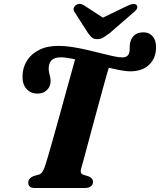

<svg xmlns="http://www.w3.org/2000/svg" viewBox="-20 -944 804 964"><path d="M273.5 -713.7Q306.7 -713.7 343.5 -707.8Q380.4 -702 417.3 -693.5Q454.3 -685 487.9 -676.3Q521.6 -667.6 548.9 -661.8Q576.3 -655.9 594 -655.9Q608.8 -655.9 617.4 -662.1Q626 -668.3 629.3 -680.5Q631.3 -689.1 631 -699.2Q630.8 -709.2 631.8 -721.6Q635.5 -747.5 651.9 -764.6Q668.4 -781.7 701.4 -781.7Q728.2 -781.7 746 -762.1Q763.9 -742.6 763.5 -705.2Q762.7 -650.4 728 -618.2Q693.3 -585.9 634.7 -585.9Q610.7 -585.9 575.2 -593.1Q539.8 -600.2 499.2 -610.6Q458.6 -621 418.2 -631.4Q377.8 -641.8 343.1 -649Q308.5 -656.1 285.1 -656.1Q254.5 -656.1 239.8 -642Q225.1 -627.9 224.5 -601Q224.3 -588.8 226.7 -578.9Q229.1 -569 231.6 -558.9Q234.1 -548.7 234 -535.3Q233.6 -509.6 215.5 -491.8Q197.5 -474 167.9 -474.1Q133.5 -474.2 112.7 -498Q91.8 -521.7 93 -563.7Q94 -605.2 115.3 -639.3Q136.5 -673.3 176.5 -693.5Q216.5 -713.7 273.5 -713.7ZM388.1 -100.2Q383.5 -84.7 386.6 -77Q389.8 -69.3 398.3 -66.5L426.3 -58Q447.8 -48 447.1 -31.2Q446.7 -15.5 435.3 -7.7Q423.9 0 405.6 0H156.3Q137.6 0 129.6 -7.3Q121.7 -14.7 121.8 -26.6Q122 -39.2 129.5 -47.2Q137 -55.3 149 -60.3L176.9 -67.9Q185.3 -70.4 192.5 -80.8Q199.7 -91.2 206.5 -111.2Q212.3 -128.6 222.5 -163.5Q232.7 -198.4 245.6 -244.2Q258.4 -290 272.8 -341.6Q287.1 -393.2 301.3 -444.7Q315.4 -496.3 328.2 -542Q340.9 -587.8 350.6 -622.7Q360.3 -657.6 365.5 -675.1L538 -642.2Q531.6 -623.5 521.5 -588.6Q511.4 -553.6 499 -508.6Q486.6 -463.5 473 -413.2Q459.4 -363 446 -313.7Q432.7 -264.5 421.1 -221.1Q409.5 -177.8 401 -146.1Q392.5 -114.4 388.1 -100.2ZM529.4 -833.9 403.5 -916.1Q381.2 -931.2 361.6 -918.6Q353.9 -913.5 350.3 -903.9Q346.7 -894.3 354.3 -883.6L421.9 -778.1Q431.9 -764.6 441 -756Q450.2 -747.4 468.1 -747.4Q485.6 -747.4 499.3 -756Q513 -764.6 531.1 -778.1L652.7 -883.6Q666.4 -894.3 668.6 -903.9Q670.8 -913.5 666 -918.6Q660.3 -924.6 649 -924Q637.8 -923.4 622.5 -916.1L452.1 -833.9Z"/></svg>

Font: Fraunces
Style: Italic
Weight: 900
Italic angle: -16°
Version: Version 1.000;[0bf87f6ff]